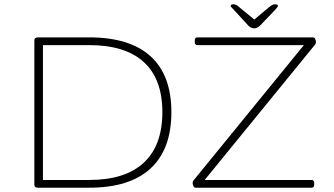

<svg xmlns="http://www.w3.org/2000/svg" viewBox="-20 -874 1554 894"><path d="M156 0Q140 0 140 -14V-686Q140 -700 156 -700H395Q584 -700 681 -612Q778 -524 778 -352Q778 -179 681 -89.5Q584 0 395 0ZM180 -36H395Q563 -36 649.5 -116.5Q736 -197 736 -352Q736 -506 649.5 -585Q563 -664 395 -664H180ZM891 0Q884 0 880.5 -7.5Q877 -15 877 -22Q877 -24 878 -28Q879 -32 882 -35L1395 -664H899Q887 -664 887 -678V-686Q887 -700 899 -700H1437Q1444 -700 1447.5 -693Q1451 -686 1451 -678Q1451 -676 1450 -672Q1449 -668 1446 -665L933 -36H1431Q1443 -36 1443 -22V-14Q1443 0 1431 0ZM1261 -854Q1274 -854 1274 -847Q1274 -843 1269 -837.5Q1264 -832 1259 -826L1192 -756Q1178 -742 1164 -742Q1149 -742 1137 -754L1070 -827Q1066 -832 1060 -837.5Q1054 -843 1054 -847Q1054 -851 1058.5 -852.5Q1063 -854 1068 -854Q1074 -854 1080 -851Q1086 -848 1096 -839L1164 -783L1231 -839Q1242 -848 1248 -851Q1254 -854 1261 -854Z"/></svg>

Font: Asap Expanded Thin
Style: Regular
Weight: 100
Width: 7
Designer: Pablo Cosgaya
Foundry: Omnibus-Type
Version: Version 3.001; ttfautohint (v1.8.4.7-5d5b)